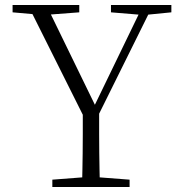

<svg xmlns="http://www.w3.org/2000/svg" viewBox="-20 -743 722 763"><path d="M188 0V-29L331 -40H352L495 -29V0ZM306 0Q307 -38 307.5 -69Q308 -100 308.5 -133.5Q309 -167 309 -210.5Q309 -254 309 -316H374Q374 -254 374 -210.5Q374 -167 374.5 -134Q375 -101 375.5 -69.5Q376 -38 377 0ZM323 -259 91 -723H164L370 -300H345L350 -312L549 -723H588L358 -259ZM30 -694V-723H295V-694L163 -684H143ZM421 -694V-723H661V-694L560 -684H542Z"/></svg>

Font: Noto Serif KR ExtraLight
Style: Regular
Weight: 200
Designer: Ryoko NISHIZUKA 西塚涼子 (kana & ideographs); Frank Grießhammer (Latin, Greek & Cyrillic); Wenlong ZHANG 张文龙 (bopomofo); San
Foundry: Adobe
Version: Version 2.002-H1;hotconv 1.1.0;makeotfexe 2.6.0